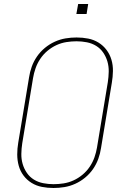

<svg xmlns="http://www.w3.org/2000/svg" viewBox="-20 -930 640 958"><path d="M247 8Q217 8 189 2.5Q161 -3 137.5 -17.5Q114 -32 97.5 -54Q81 -76 73.5 -103Q66 -130 66 -159.5Q66 -189 71 -218L125 -544Q129 -571 138.5 -597.5Q148 -624 164.5 -648Q181 -672 204 -691Q227 -710 253.5 -722Q280 -734 307.5 -738.5Q335 -743 362 -743Q392 -743 420 -737.5Q448 -732 471.5 -717.5Q495 -703 511.5 -681Q528 -659 536 -632Q544 -605 543.5 -575.5Q543 -546 538 -517L484 -191Q480 -164 470.5 -137.5Q461 -111 444.5 -87Q428 -63 405 -44Q382 -25 355.5 -13Q329 -1 301.5 3.5Q274 8 247 8ZM247 -11Q272 -11 297.5 -15Q323 -19 347 -30Q371 -41 392 -58.5Q413 -76 428 -98.5Q443 -121 451.5 -145.5Q460 -170 464 -194L518 -520Q522 -546 522.5 -572.5Q523 -599 516 -623Q509 -647 495 -667.5Q481 -688 460 -701Q439 -714 413.5 -719Q388 -724 362 -724Q337 -724 311.5 -720Q286 -716 262 -705Q238 -694 217 -676.5Q196 -659 181 -636.5Q166 -614 157.5 -589.5Q149 -565 145 -541L91 -215Q87 -189 86.5 -162.5Q86 -136 93 -112Q100 -88 114 -67.5Q128 -47 149 -34Q170 -21 195.5 -16Q221 -11 247 -11ZM361 -860 370 -910H420L412 -860Z"/></svg>

Font: Iosevka SS04 Thin Extended
Style: Italic
Weight: 100
Width: 7
Italic angle: -9°
Monospace: yes
Designer: Belleve Invis
Foundry: Belleve Invis
Version: Version 19.0.0; ttfautohint (v1.8.4)